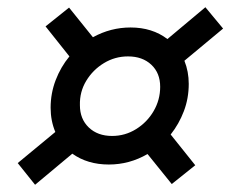

<svg xmlns="http://www.w3.org/2000/svg" viewBox="-20 -567 641 531"><path d="M77 -56 29 -116 133 -202Q120 -233 120 -269Q120 -309 134 -345.5Q148 -382 172 -411L106 -494L171 -546L237 -464Q286 -491 341 -491Q401 -491 443 -459L548 -547L597 -488L490 -399Q502 -369 502 -335Q502 -295 488.5 -259.5Q475 -224 452 -195L520 -110L455 -58L388 -141Q338 -112 281 -112Q222 -112 180 -142ZM290 -191Q326 -191 356.5 -210Q387 -229 405 -260Q423 -291 423 -327Q423 -365 398.5 -388Q374 -411 334 -411Q298 -411 267.5 -392.5Q237 -374 218.5 -343.5Q200 -313 201 -276Q201 -238 225.5 -214.5Q250 -191 290 -191Z"/></svg>

Font: Piazzolla SC SemiBold
Style: Italic
Weight: 600
Italic angle: -11.3°
Designer: Juan Pablo del Peral
Foundry: Huerta Tipografica
Version: Version 1.330